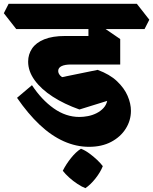

<svg xmlns="http://www.w3.org/2000/svg" viewBox="-85 -690 800 1003"><path d="M380 77Q313 77 248 48Q183 19 122 -38.5Q61 -96 4 -179L82 -245Q132 -169 195.5 -124Q259 -79 330 -79Q351 -79 374.5 -83.5Q398 -88 419 -98.5Q440 -109 455 -125Q470 -141 475 -163L330 -118Q251 -146 190.5 -185Q130 -224 96 -271Q62 -318 62 -368Q62 -406 82.5 -436.5Q103 -467 146 -484.5Q189 -502 255 -502H444L543 -353H285Q254 -353 236.5 -344.5Q219 -336 219 -319Q219 -312 223 -304Q227 -296 239 -287L425 -325Q488 -302 526 -266Q564 -230 581.5 -189.5Q599 -149 599 -111Q599 -61 572 -18Q545 25 496 51Q447 77 380 77ZM0 -538 -65 -621 -40 -670H630L695 -587L670 -538ZM543 -353 377 -371V-599L423 -568L543 -486ZM361 293Q343 286 320 271Q297 256 276.5 237.5Q256 219 243 202Q260 168 286 135.5Q312 103 338 87Q359 95 381 111Q403 127 422 145Q441 163 452 178Q440 209 414 242Q388 275 361 293Z"/></svg>

Font: Eczar ExtraBold
Style: Regular
Weight: 800
Designer: Vaibhav Singh
Foundry: Rosetta Type Foundry
Version: Version 2.000